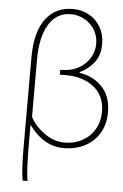

<svg xmlns="http://www.w3.org/2000/svg" viewBox="-59 -748 621 967"><g transform="rotate(5 251.5 -264.5)"><path d="M108 -18Q108 133 118 177H93Q83 131 83 -1V-446Q83 -571 132 -638.5Q181 -706 271 -706Q316 -706 352.5 -685.5Q389 -665 410.5 -628Q432 -591 432 -543Q432 -484 401.5 -447Q371 -410 332 -393V-388Q397 -380 444 -333Q491 -286 491 -203Q491 -141 463.5 -96Q436 -51 389 -27.5Q342 -4 284 -4Q183 -4 110 -104H108ZM112 -147Q135 -102 183.5 -67Q232 -32 286 -32Q336 -32 376 -54Q416 -76 438.5 -115Q461 -154 461 -202Q461 -284 404.5 -328Q348 -372 261 -371H233V-395Q245 -395 251 -396Q296 -398 330.5 -419Q365 -440 383.5 -472.5Q402 -505 402 -540Q402 -581 382.5 -612.5Q363 -644 331 -661.5Q299 -679 263 -679Q190 -679 151 -614.5Q112 -550 112 -439Z"/></g></svg>

Font: LINE Seed Sans KR Thin
Style: Regular
Weight: 250
Designer: LINE BX Design & Sandoll Inc & Dalton Maag Ltd
Foundry: Sandoll Inc.
Version: Version 1.000